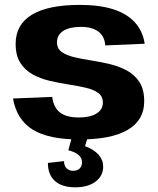

<svg xmlns="http://www.w3.org/2000/svg" viewBox="-20 -571 658 800"><path d="M311.5 10.1Q182.6 10.1 116.2 -30.9Q49.8 -72 34.2 -160.6L197.6 -167.3Q203.1 -123.1 230 -102.3Q257 -81.5 308.4 -81.5Q355.8 -81.5 382.2 -98Q408.6 -114.6 408.6 -143.7Q408.6 -169.9 388.9 -184Q369.1 -198.2 336.8 -205.6Q304.5 -213 265.7 -219Q226.9 -225 188.1 -234Q149.3 -243 117 -260.5Q84.7 -278.1 65 -308.6Q45.2 -339.2 45.2 -388.7Q45.2 -468.4 112.6 -509.5Q180.1 -550.6 312.5 -550.6Q394.1 -550.6 451.1 -532.6Q508 -514.5 541.2 -478.7Q574.4 -442.9 583 -388.8L418.5 -381.7Q416.1 -419.3 390.1 -439.2Q364.1 -459 316.6 -459Q269.8 -459 243.6 -442.2Q217.4 -425.4 217.4 -394.9Q217.4 -368.6 237.2 -354.5Q257 -340.4 289.3 -332.7Q321.5 -325 360.3 -319.1Q399.1 -313.1 437.9 -303.8Q476.7 -294.5 509 -277Q541.3 -259.4 561.1 -228.9Q580.9 -198.4 580.9 -148.8Q580.9 -70.6 512.6 -30.2Q444.4 10.1 311.5 10.1ZM294 209.5Q238.6 209.5 209.1 183.3Q179.6 157.2 179.6 107.9L246.8 100.3Q246.8 119.8 257.3 130.2Q267.8 140.7 285.3 140.7Q302.2 140.7 312 131Q321.7 121.3 321.7 104.9Q321.7 87.9 308.2 75.4Q294.7 62.9 264.7 55L279.1 2H344.9L334.4 38Q371.2 51.5 390.6 73.5Q409.9 95.6 409.9 122.7Q409.9 161.8 378.2 185.7Q346.4 209.5 294 209.5Z"/></svg>

Font: Pathway Extreme 8pt Thin
Style: Regular
Weight: 100
Designer: Eduardo Rodriguez Tunni
Foundry: Eduardo Rodriguez Tunni
Version: Version 1.000